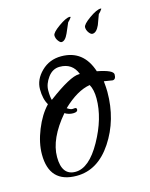

<svg xmlns="http://www.w3.org/2000/svg" viewBox="-78 -468 430 551"><g transform="rotate(-15 137.5 -193.0)"><path d="M253 -208 228 -212Q230 -192 230 -180Q230 -97 188 -33.5Q146 30 83 30Q2 30 2 -55Q2 -89 17.5 -127.5Q33 -166 56 -190Q45 -208 45 -237Q45 -266 69 -289.5Q93 -313 128 -313Q194 -313 216 -245Q263 -236 263 -223Q263 -208 253 -208ZM116 -285Q95 -285 81 -266Q67 -247 67 -227.5Q67 -208 70 -199Q138 -250 164 -250H167Q154 -285 116 -285ZM105 -165Q115 -158 121 -158.5Q127 -159 128 -159Q133 -159 133 -154Q133 -146 119.5 -146Q106 -146 95 -153Q42 -91 42 -36.5Q42 18 82.5 18Q123 18 159 -46.5Q195 -111 195 -170Q195 -196 186 -212Q148 -206 105 -165ZM232 -352Q227 -352 221.5 -359.5Q216 -367 216 -375.5Q216 -384 238.5 -400Q261 -416 273 -416L275 -415V-416V-415Q269 -406 264 -402L253 -372Q244 -352 232 -352ZM140 -352Q136 -352 130.5 -359.5Q125 -367 125 -375.5Q125 -384 147.5 -400Q170 -416 181 -416L184 -415V-416V-415Q178 -406 173 -402L160 -372Q151 -352 140 -352Z"/></g></svg>

Font: Qwigley
Style: Regular
Weight: 400
Designer: Robert E. Leuschke
Foundry: Robert E. Leuschke
Version: Version 1.003